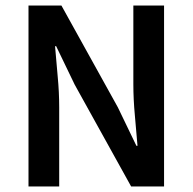

<svg xmlns="http://www.w3.org/2000/svg" viewBox="-20 -674 696 694"><path d="M83 0V-654H202L406 -286L473 -147H477Q473 -198 467.5 -256.5Q462 -315 462 -370V-654H573V0H454L250 -368L183 -507H179Q183 -455 188.5 -398Q194 -341 194 -286V0Z"/></svg>

Font: CV Source Sans Light
Style: Bold
Weight: 600
Designer: Paul D. Hunt
Foundry: Adobe Systems Incorporated
Version: Version 3.001